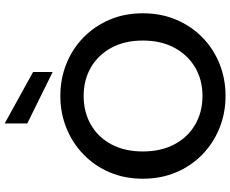

<svg xmlns="http://www.w3.org/2000/svg" viewBox="-102 -879 988 824"><g transform="rotate(-90 392.0 -467.0)"><path d="M392 7Q319 7 254.5 -19Q190 -45 141 -92.5Q92 -140 64.5 -205Q37 -270 37 -348Q37 -426 64.5 -490.5Q92 -555 141 -602.5Q190 -650 254.5 -676Q319 -702 392 -702Q466 -702 530.5 -676Q595 -650 643.5 -602.5Q692 -555 719.5 -490.5Q747 -426 747 -348Q747 -270 719.5 -205Q692 -140 643.5 -92.5Q595 -45 530.5 -19Q466 7 392 7ZM392 -92Q461 -92 514.5 -123.5Q568 -155 599 -212.5Q630 -270 630 -348Q630 -426 599 -483Q568 -540 514.5 -571Q461 -602 392 -602Q323 -602 269 -571Q215 -540 184.5 -483Q154 -426 154 -348Q154 -270 184.5 -212.5Q215 -155 269 -123.5Q323 -92 392 -92ZM274 -941 495 -819V-735L274 -844Z"/></g></svg>

Font: Parkinsans Medium
Style: Regular
Weight: 500
Designer: Red Stone, Indian Type Foundry
Foundry: Indian Type Foundry
Version: Version 1.000